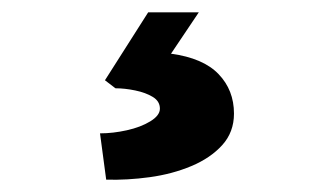

<svg xmlns="http://www.w3.org/2000/svg" viewBox="-20 -45 540 311"><path d="M152 246 142 171Q163 171 185.5 166Q208 161 223.5 151.5Q239 142 239 131Q239 119 227.5 112Q216 105 199 101.5Q182 98 167 98L150 85L220 -25H302L257 42Q309 49 334 75Q359 101 359 139Q359 169 340 190Q321 211 290 224Q259 237 222.5 242Q186 247 152 246Z"/></svg>

Font: Readex Pro
Style: Bold
Weight: 700
Designer: Bonnie Shaver-Troup, Thomas Jockin
Foundry: Lexend
Version: Version 1.203; ttfautohint (v1.8.3)